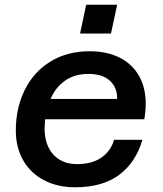

<svg xmlns="http://www.w3.org/2000/svg" viewBox="-20 -781 690 813"><path d="M47 -228Q47 -323 84.5 -399.5Q122 -476 193 -520Q264 -564 360 -564Q433 -564 486.5 -537Q540 -510 568.5 -460Q597 -410 597 -342Q597 -311 591 -276H171Q169 -248 169 -234Q169 -190 185.5 -156.5Q202 -123 233 -104.5Q264 -86 305 -86Q369 -86 409 -113.5Q449 -141 463 -189H583Q555 -93 484.5 -40.5Q414 12 298 12Q224 12 167 -17.5Q110 -47 78.5 -101.5Q47 -156 47 -228ZM476 -362Q477 -410 445.5 -439Q414 -468 355 -468Q296 -468 255.5 -439.5Q215 -411 194 -362ZM345 -761H476L450 -639H319Z"/></svg>

Font: Azeret Mono Medium
Style: Italic
Weight: 500
Italic angle: -12°
Designer: Martin Vácha
Foundry: Displaay
Version: Version 1.000; Glyphs 3.0.3, build 3074